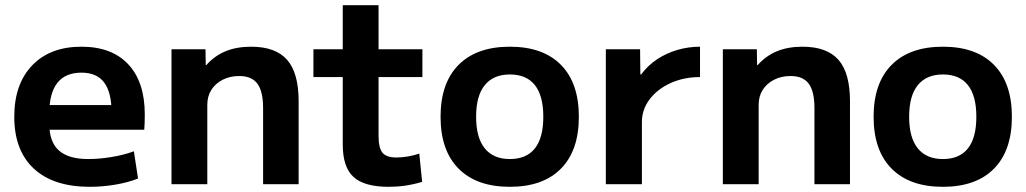

<svg xmlns="http://www.w3.org/2000/svg" viewBox="-20 -710 3955 740"><path d="M326 10Q186 10 110.5 -60Q35 -130 35 -260Q35 -386 104 -458Q173 -530 294 -530Q411 -530 474.5 -462Q538 -394 538 -269Q538 -255 537.5 -237Q537 -219 536 -210H112V-305H429L410 -276Q410 -354 381.5 -392Q353 -430 294 -430Q232 -430 201 -390.5Q170 -351 170 -273V-233Q170 -163 207 -130Q244 -97 320 -97Q363 -97 411 -105Q459 -113 496 -127L512 -22Q475 -7 425.5 1.5Q376 10 326 10Z M641 0V-520H772L773 -459H775Q807 -495 849.5 -512.5Q892 -530 948 -530Q1042 -530 1086.5 -479.5Q1131 -429 1131 -320V0H994V-293Q994 -358 972 -387.5Q950 -417 902 -417Q866 -417 838 -402.5Q810 -388 794.5 -363.5Q779 -339 779 -306V0Z M1478 10Q1384 10 1342.5 -28Q1301 -66 1301 -153V-413H1188V-520H1301V-690H1439V-520H1608V-413H1439V-187Q1439 -140 1454 -121.5Q1469 -103 1508 -103Q1529 -103 1552.5 -107Q1576 -111 1596 -118L1607 -9Q1573 1 1542 5.5Q1511 10 1478 10Z M1945 10Q1817 10 1747.5 -60Q1678 -130 1678 -260Q1678 -390 1747.5 -460Q1817 -530 1945 -530Q2073 -530 2142 -460Q2211 -390 2211 -260Q2211 -130 2142 -60Q2073 10 1945 10ZM1945 -97Q2009 -97 2041.5 -138Q2074 -179 2074 -260Q2074 -341 2041.5 -382Q2009 -423 1945 -423Q1882 -423 1848.5 -382Q1815 -341 1815 -260Q1815 -179 1848.5 -138Q1882 -97 1945 -97Z M2315 0V-520H2447L2448 -423H2451Q2477 -458 2512.5 -481.5Q2548 -505 2590.5 -517.5Q2633 -530 2678 -530V-413Q2616 -413 2565 -390Q2514 -367 2484 -327.5Q2454 -288 2454 -240V0Z M2766 0V-520H2897L2898 -459H2900Q2932 -495 2974.5 -512.5Q3017 -530 3073 -530Q3167 -530 3211.5 -479.5Q3256 -429 3256 -320V0H3119V-293Q3119 -358 3097 -387.5Q3075 -417 3027 -417Q2991 -417 2963 -402.5Q2935 -388 2919.5 -363.5Q2904 -339 2904 -306V0Z M3614 10Q3486 10 3416.5 -60Q3347 -130 3347 -260Q3347 -390 3416.5 -460Q3486 -530 3614 -530Q3742 -530 3811 -460Q3880 -390 3880 -260Q3880 -130 3811 -60Q3742 10 3614 10ZM3614 -97Q3678 -97 3710.5 -138Q3743 -179 3743 -260Q3743 -341 3710.5 -382Q3678 -423 3614 -423Q3551 -423 3517.5 -382Q3484 -341 3484 -260Q3484 -179 3517.5 -138Q3551 -97 3614 -97Z"/></svg>

Font: M PLUS 1
Style: Bold
Weight: 700
Designer: Coji Morishita
Foundry: UNDERFOREST DESIGN
Version: Version 1.001